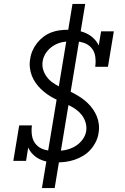

<svg xmlns="http://www.w3.org/2000/svg" viewBox="-20 -858 640 980"><path d="M269 -29Q246 -29 224 -32.5Q202 -36 182.5 -45.5Q163 -55 148 -70Q133 -85 124 -105L113 -37H48L78 -218H143Q139 -191 143.5 -164.5Q148 -138 165 -119.5Q182 -101 207.5 -94Q233 -87 260 -87Q285 -87 310 -91.5Q335 -96 358.5 -108.5Q382 -121 399 -142.5Q416 -164 420 -189Q423 -211 417 -232Q411 -253 398.5 -269.5Q386 -286 369 -298.5Q352 -311 333 -320Q314 -329 294.5 -337.5Q275 -346 256.5 -355.5Q238 -365 221 -377Q204 -389 189 -403.5Q174 -418 162 -435Q150 -452 142.5 -471.5Q135 -491 132.5 -513Q130 -535 134 -557Q137 -579 146 -599.5Q155 -620 169 -638Q183 -656 201.5 -670Q220 -684 240.5 -692Q261 -700 282.5 -703Q304 -706 325 -706Q350 -706 374 -702Q398 -698 419 -688.5Q440 -679 457 -663Q474 -647 484 -626L496 -698H561L531 -517H466Q470 -544 466 -570.5Q462 -597 445 -615.5Q428 -634 402.5 -641Q377 -648 350 -648Q326 -648 301.5 -643.5Q277 -639 255 -626Q233 -613 217.5 -592Q202 -571 198 -547Q194 -524 200 -503.5Q206 -483 218.5 -466Q231 -449 248 -437Q265 -425 283.5 -415.5Q302 -406 321.5 -398Q341 -390 359.5 -380Q378 -370 395 -358.5Q412 -347 427 -332.5Q442 -318 454 -301Q466 -284 474 -264.5Q482 -245 484.5 -223.5Q487 -202 483 -179Q480 -156 469 -134Q458 -112 442 -94Q426 -76 404.5 -63Q383 -50 360.5 -42.5Q338 -35 315 -32Q292 -29 269 -29ZM194 102 322 -669H355L323 -674L350 -838H415L287 -66H255L286 -61L259 102Z"/></svg>

Font: Iosevka Curly Slab LtEx
Style: Italic
Weight: 300
Width: 7
Italic angle: -9°
Monospace: yes
Designer: Belleve Invis
Foundry: Belleve Invis
Version: Version 11.1.0; ttfautohint (v1.8.3)